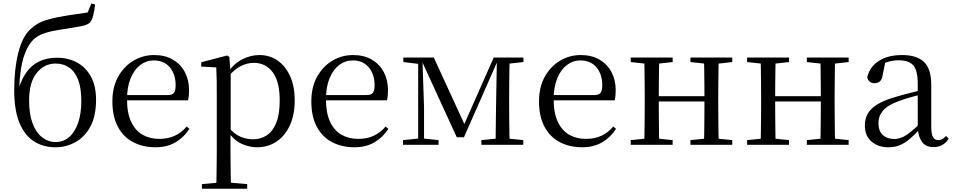

<svg xmlns="http://www.w3.org/2000/svg" viewBox="-20 -856 5638 1135"><path d="M308.7 14.6Q235 14.6 180.2 -20.7Q125.4 -56 94.7 -130.7Q64 -205.4 64 -323.6Q64 -448.4 88 -543.3Q111.9 -638.2 158.2 -681.9Q196.9 -718.7 242.7 -733.9Q288.6 -749.1 353.5 -760.1Q389.6 -766.9 428.3 -771.9Q467 -776.9 498.6 -782.7L519.9 -835.6L542.2 -829.8Q537.9 -791 530.9 -764.1Q524 -737.2 511.7 -722.5Q496.4 -707.9 456.8 -700.5Q417.2 -693.1 365.8 -685.1Q321 -679.1 287.6 -671.8Q254.1 -664.5 229.3 -654.7Q204.6 -644.9 184.7 -628.1Q145.8 -595.4 121.9 -524.7Q98.1 -454.1 92.9 -325.7L88.5 -327.7Q107.2 -387.9 137.1 -429.7Q167.1 -471.4 211.8 -493Q256.5 -514.6 317.8 -514.6Q383.2 -514.6 435.1 -486.7Q487 -458.7 517.4 -403.4Q547.8 -348.1 547.8 -266.3Q547.8 -168.8 513.6 -106.7Q479.5 -44.6 424.7 -15Q369.9 14.6 308.7 14.6ZM309.3 -16.4Q354.9 -16.4 388.7 -45.6Q422.5 -74.7 441.6 -129.3Q460.7 -183.9 460.7 -259.1Q460.7 -335.8 441.8 -384.7Q422.8 -433.6 388.6 -456.9Q354.3 -480.3 308.9 -480.3Q242.3 -480.3 197.2 -425.1Q152.1 -369.8 152.1 -260.3Q152.1 -181.7 172.5 -127.1Q192.9 -72.5 228.7 -44.5Q264.5 -16.4 309.3 -16.4Z M899.3 14.6Q825.5 14.6 767.6 -15.4Q709.7 -45.5 677.1 -106.2Q644.4 -167 644.4 -256.8Q644.4 -341.1 678.5 -402.5Q712.6 -463.8 768.8 -497.2Q825 -530.6 890.9 -530.6Q956.2 -530.6 1002.4 -503.3Q1048.6 -475.9 1073.1 -429.2Q1097.7 -382.4 1097.7 -323.2Q1097.7 -286.8 1091.4 -262.9H682.6V-294.2H973.3Q999.6 -294.2 1009 -308.2Q1018.3 -322.1 1018.3 -352.3Q1018.3 -416.2 984.2 -457.5Q950.2 -498.8 888.6 -498.8Q844.8 -498.8 809 -471.6Q773.1 -444.5 752 -392.8Q730.9 -341.2 730.9 -268.7Q730.9 -188 755.4 -135.9Q779.9 -83.8 822.9 -59.4Q866 -35 921.5 -35Q974.5 -35 1013.8 -53.7Q1053.2 -72.3 1083.7 -108.1L1099.6 -94.3Q1067 -43.5 1017 -14.4Q967 14.6 899.3 14.6Z M1173.5 259.8V232.4L1284.7 222.2H1322.5L1441.2 232.4V259.8ZM1258.5 259.8Q1259.5 225.6 1260 185.1Q1260.5 144.5 1261 103.1Q1261.5 61.7 1261.5 26.7V-286.8Q1261.5 -338.2 1261 -379.5Q1260.5 -420.7 1258.5 -457.5L1169.5 -462.4V-487.9L1322.9 -528L1335.9 -519.6L1341.9 -435.3L1343.7 -430.1V-78.7L1342.5 -68.7V26.5Q1342.5 60.7 1343 102.2Q1343.5 143.7 1344 184.7Q1344.5 225.6 1345.5 259.8ZM1499.6 14.6Q1455.1 14.6 1410.2 -5.1Q1365.3 -24.9 1327.2 -77.1H1314.4L1328.3 -105.1Q1365.5 -63.7 1400.4 -48.2Q1435.2 -32.7 1476.5 -32.7Q1520.2 -32.7 1555.6 -55.1Q1591.1 -77.6 1612.3 -128.1Q1633.5 -178.6 1633.5 -260.8Q1633.5 -374.9 1591.5 -429.7Q1549.4 -484.5 1480.9 -484.5Q1443.4 -484.5 1406 -466.8Q1368.5 -449.1 1324.2 -398.2L1313.6 -425H1324.5Q1363.9 -481.5 1413.2 -506.1Q1462.6 -530.6 1513.3 -530.6Q1574.5 -530.6 1621.2 -498Q1668 -465.4 1695.1 -405.4Q1722.2 -345.3 1722.2 -262.6Q1722.2 -177.1 1693.5 -114.8Q1664.7 -52.4 1614.4 -18.9Q1564.2 14.6 1499.6 14.6Z M2075.3 14.6Q2001.5 14.6 1943.6 -15.4Q1885.7 -45.5 1853.1 -106.2Q1820.4 -167 1820.4 -256.8Q1820.4 -341.1 1854.5 -402.5Q1888.6 -463.8 1944.8 -497.2Q2001 -530.6 2066.9 -530.6Q2132.2 -530.6 2178.4 -503.3Q2224.6 -475.9 2249.1 -429.2Q2273.7 -382.4 2273.7 -323.2Q2273.7 -286.8 2267.4 -262.9H1858.6V-294.2H2149.3Q2175.6 -294.2 2185 -308.2Q2194.3 -322.1 2194.3 -352.3Q2194.3 -416.2 2160.2 -457.5Q2126.2 -498.8 2064.6 -498.8Q2020.8 -498.8 1985 -471.6Q1949.1 -444.5 1928 -392.8Q1906.9 -341.2 1906.9 -268.7Q1906.9 -188 1931.4 -135.9Q1955.9 -83.8 1998.9 -59.4Q2042 -35 2097.5 -35Q2150.5 -35 2189.8 -53.7Q2229.2 -72.3 2259.7 -108.1L2275.6 -94.3Q2243 -43.5 2193 -14.4Q2143 14.6 2075.3 14.6Z M2680.3 -44.4 2471.3 -500.2H2465.6V-516H2544.3L2734.9 -101.4H2715.3L2898.7 -516H2930.3V-500.6H2923.5L2722.6 -44.4ZM2909.6 0 2912.2 -221.5 2917.5 -516H2993Q2992 -491.8 2991.4 -450.7Q2990.8 -409.7 2990.3 -365.7Q2989.8 -321.7 2989.8 -288.3V-228.5Q2989.8 -194.3 2990.3 -150.3Q2990.8 -106.3 2991.4 -65.3Q2992 -24.4 2993 0ZM2362.5 0V-27.8L2461.2 -37.8H2477.3L2572.4 -27.8V0ZM2825.6 0V-27.8L2933.8 -38.6H2966L3073.4 -27.8V0ZM2364.3 -489.1V-516H2474.1V-477.4H2462.3ZM2452 0V-516H2476.8L2486.7 -222.7V0ZM2947.5 -477.4V-516H3074.2V-489.1L2966.8 -477.4Z M3421.3 14.6Q3347.5 14.6 3289.6 -15.4Q3231.7 -45.5 3199.1 -106.2Q3166.4 -167 3166.4 -256.8Q3166.4 -341.1 3200.5 -402.5Q3234.6 -463.8 3290.8 -497.2Q3347 -530.6 3412.9 -530.6Q3478.2 -530.6 3524.4 -503.3Q3570.6 -475.9 3595.1 -429.2Q3619.7 -382.4 3619.7 -323.2Q3619.7 -286.8 3613.4 -262.9H3204.6V-294.2H3495.3Q3521.6 -294.2 3531 -308.2Q3540.3 -322.1 3540.3 -352.3Q3540.3 -416.2 3506.2 -457.5Q3472.2 -498.8 3410.6 -498.8Q3366.8 -498.8 3331 -471.6Q3295.1 -444.5 3274 -392.8Q3252.9 -341.2 3252.9 -268.7Q3252.9 -188 3277.4 -135.9Q3301.9 -83.8 3344.9 -59.4Q3388 -35 3443.5 -35Q3496.5 -35 3535.8 -53.7Q3575.2 -72.3 3605.7 -108.1L3621.6 -94.3Q3589 -43.5 3539 -14.4Q3489 14.6 3421.3 14.6Z M3788.1 0Q3789.3 -24.4 3789.8 -65.4Q3790.3 -106.3 3790.8 -150.3Q3791.3 -194.3 3791.3 -228.5V-288.3Q3791.3 -321.7 3790.8 -365.7Q3790.3 -409.8 3789.8 -450.8Q3789.3 -491.8 3788.1 -516H3877.3Q3876.3 -491.7 3875.8 -450.1Q3875.3 -408.6 3874.8 -363Q3874.3 -317.5 3874.3 -279.8V-260.2Q3874.3 -210.2 3874.8 -159.3Q3875.3 -108.5 3875.8 -66.4Q3876.3 -24.3 3877.3 0ZM4140.4 0Q4142.4 -24.3 4142.9 -66.4Q4143.4 -108.5 4143.9 -159.3Q4144.4 -210.2 4144.4 -260.2V-279.8Q4144.4 -317.4 4143.9 -363.1Q4143.4 -408.7 4142.9 -450.2Q4142.4 -491.7 4140.4 -516H4228.9Q4227.9 -491.7 4227.4 -450.7Q4226.9 -409.7 4226.4 -365.7Q4225.9 -321.7 4225.9 -288.3V-228.5Q4225.9 -194.3 4226.4 -150.3Q4226.9 -106.3 4227.4 -65.4Q4227.9 -24.4 4228.9 0ZM3708.5 0V-27.8L3817.7 -38.6H3849.7L3956.3 -27.8V0ZM3708.5 -489.1V-516H3956.3V-489.1L3849.7 -477.4H3817.7ZM4061.6 0V-27.8L4169.8 -38.6H4202.8L4308.7 -27.8V0ZM4061.6 -489.1V-516H4308.7V-489.1L4202.8 -477.4H4169.8ZM3832 -256V-287.5H4184.9V-256Z M4476.1 0Q4477.3 -24.4 4477.8 -65.4Q4478.3 -106.3 4478.8 -150.3Q4479.3 -194.3 4479.3 -228.5V-288.3Q4479.3 -321.7 4478.8 -365.7Q4478.3 -409.8 4477.8 -450.8Q4477.3 -491.8 4476.1 -516H4565.3Q4564.3 -491.7 4563.8 -450.1Q4563.3 -408.6 4562.8 -363Q4562.3 -317.5 4562.3 -279.8V-260.2Q4562.3 -210.2 4562.8 -159.3Q4563.3 -108.5 4563.8 -66.4Q4564.3 -24.3 4565.3 0ZM4828.4 0Q4830.4 -24.3 4830.9 -66.4Q4831.4 -108.5 4831.9 -159.3Q4832.4 -210.2 4832.4 -260.2V-279.8Q4832.4 -317.4 4831.9 -363.1Q4831.4 -408.7 4830.9 -450.2Q4830.4 -491.7 4828.4 -516H4916.9Q4915.9 -491.7 4915.4 -450.7Q4914.9 -409.7 4914.4 -365.7Q4913.9 -321.7 4913.9 -288.3V-228.5Q4913.9 -194.3 4914.4 -150.3Q4914.9 -106.3 4915.4 -65.4Q4915.9 -24.4 4916.9 0ZM4396.5 0V-27.8L4505.7 -38.6H4537.7L4644.3 -27.8V0ZM4396.5 -489.1V-516H4644.3V-489.1L4537.7 -477.4H4505.7ZM4749.6 0V-27.8L4857.8 -38.6H4890.8L4996.7 -27.8V0ZM4749.6 -489.1V-516H4996.7V-489.1L4890.8 -477.4H4857.8ZM4520 -256V-287.5H4872.9V-256Z M5230.7 14.6Q5171.5 14.6 5132.1 -19.1Q5092.6 -52.8 5092.6 -115.1Q5092.6 -153.9 5109.8 -184.3Q5126.9 -214.6 5166.4 -239Q5205.9 -263.5 5271.9 -282.3Q5313.8 -294.9 5359.8 -306.7Q5405.8 -318.5 5445.8 -327.7V-303.3Q5405.8 -293.3 5364.7 -281.5Q5323.6 -269.7 5289.6 -257Q5226.3 -233.6 5199.6 -201.7Q5172.9 -169.7 5172.9 -128.2Q5172.9 -81.6 5198.5 -58Q5224.2 -34.4 5266.1 -34.4Q5288.6 -34.4 5310.6 -43.3Q5332.6 -52.2 5360.7 -74.2Q5388.7 -96.3 5426.8 -134.4L5435.5 -87.1H5411.9Q5380.7 -53.7 5353.5 -31.1Q5326.2 -8.4 5297.1 3.1Q5268 14.6 5230.7 14.6ZM5497.8 13.6Q5453.1 13.6 5430.8 -16.6Q5408.5 -46.7 5405.2 -99.7V-103.3V-359Q5405.2 -415 5393.1 -445.3Q5380.9 -475.6 5355.7 -487.6Q5330.6 -499.6 5291 -499.6Q5262.3 -499.6 5233.1 -491.4Q5203.9 -483.2 5170.7 -464.7L5214.2 -491.9L5197.8 -412.7Q5194.2 -386 5181.7 -375.2Q5169.1 -364.3 5150.4 -364.3Q5114.2 -364.3 5106.5 -399.7Q5121.4 -461 5175.1 -495.8Q5228.8 -530.6 5313.2 -530.6Q5400.5 -530.6 5442.8 -489.2Q5485 -447.8 5485 -354.6V-107.7Q5485 -60.8 5496.1 -44.2Q5507.1 -27.5 5527.4 -27.5Q5540 -27.5 5550 -33.2Q5560 -38.8 5572.4 -52.1L5588.1 -36.7Q5572.2 -10.7 5549.6 1.4Q5527 13.6 5497.8 13.6Z"/></svg>

Font: Noto Serif SC
Style: Regular
Weight: 200
Designer: Ryoko NISHIZUKA 西塚涼子 (kana & ideographs); Frank Grießhammer (Latin, Greek & Cyrillic); Wenlong ZHANG 张文龙 (bopomofo); San
Foundry: Adobe
Version: Version 2.001;hotconv 1.1.0;makeotfexe 2.6.0